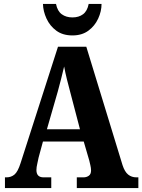

<svg xmlns="http://www.w3.org/2000/svg" viewBox="-20 -950 719 970"><path d="M5 0V-54H13Q36 -54 53 -68Q70 -82 84 -126L273 -714H416L599 -116Q610 -82 627.5 -68Q645 -54 669 -54H679V0H368V-54H402Q417 -54 428.5 -62Q440 -70 440 -89Q440 -101 436.5 -115.5Q433 -130 431 -139L403 -235H197L175 -154Q173 -142 168.5 -123.5Q164 -105 164 -91Q164 -54 200 -54H239V0ZM217 -297H384L335 -484Q326 -517 318 -549.5Q310 -582 304 -614Q297 -583 288.5 -550.5Q280 -518 272 -488ZM346 -771Q297 -771 264.5 -795Q232 -819 215 -856Q198 -893 197 -930H263Q270 -894 292 -878Q314 -862 346 -862Q378 -862 399.5 -878Q421 -894 428 -930H493Q493 -893 476 -856Q459 -819 426.5 -795Q394 -771 346 -771Z"/></svg>

Font: Noto Serif Tamil Condensed ExtraBold
Style: Regular
Weight: 800
Width: 3
Designer: Indian Type Foundry, Tom Grace, and the Monotype Design Team
Foundry: Monotype Imaging Inc.
Version: Version 2.004; ttfautohint (v1.8.4.7-5d5b)